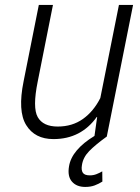

<svg xmlns="http://www.w3.org/2000/svg" viewBox="-20 -548 563 770"><path d="M407.7 0Q361.8 33.2 337.4 58.3Q313 83.5 308.6 114.3Q305.2 133.8 312 144.5Q318.8 155.3 340.3 155.3Q354.5 155.3 366.9 150.4Q379.4 145.5 390.1 139.2L390.6 180.2Q376 189.5 359.6 195.6Q343.3 201.7 321.8 201.7Q287.1 201.7 268.6 180.4Q250 159.2 256.8 119.1Q262.2 85.4 288.3 54.7Q314.5 23.9 358.9 -2.9L369.6 -78.6L368.2 -79.1Q336.9 -35.2 293.5 -12.7Q250 9.8 194.3 9.8Q119.6 9.8 85 -46.4Q50.3 -102.5 74.7 -222.2L135.7 -528.3H192.4L131.3 -221.2Q109.9 -116.2 131.3 -78.4Q152.8 -40.5 211.4 -40.5Q270 -40.5 312.7 -71Q355.5 -101.6 382.3 -154.8L457 -528.3H513.7L408.2 0Z"/></svg>

Font: Franko
Style: Light Italic
Weight: 300
Designer: Google
Version: Version 1.200310; 2013